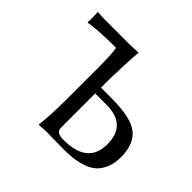

<svg xmlns="http://www.w3.org/2000/svg" viewBox="-153 -837 1028 1028"><g transform="rotate(45 361.5 -322.5)"><path d="M348.1 -329.1V-84Q348.1 -64 350.6 -54.9Q353 -45.9 366 -39.6Q378.9 -33.2 404.8 -33.2Q586.9 -33.2 586.9 -183.1Q586.9 -329.1 433.1 -329.1ZM301.8 -645 356.9 -647.9 357.9 -645Q353 -608.9 348.1 -444.8V-373H425.8Q578.6 -373 633.3 -326.9Q688 -280.8 687 -183.1Q687 -135.3 670.9 -100.1Q654.8 -64.9 630.9 -45.4Q606.9 -25.9 571 -14.9Q535.2 -3.9 503.2 -1Q471.2 2 429.2 2Q410.2 2 365.5 1Q320.8 0 307.1 0L252.9 2.9L252 0Q261.7 -67.9 262.2 -200.2V-444.8Q261.2 -557.6 253.9 -581.1Q193.8 -581.1 143.3 -578.1Q92.8 -575.2 72.3 -571.8L51.8 -568.8L49.8 -573.2Q52.7 -598.1 49.8 -645L51.8 -647.9Q75.7 -645 111.8 -645Z"/></g></svg>

Font: Biolilbert
Style: Regular
Weight: 400
Designer: Philipp H. Poll
Foundry: Philipp H. Poll
Version: Version 1.1.0